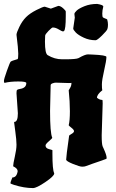

<svg xmlns="http://www.w3.org/2000/svg" viewBox="-20 -811 590 978"><path d="M353 -666 361 -721Q361 -727 359 -739V-740Q359 -746 370.5 -757Q382 -768 410.5 -779.5Q439 -791 475 -791Q506 -786 506 -778V-777Q501 -758 501 -742Q501 -726 504 -723Q507 -720 515.5 -717Q524 -714 526 -712Q530 -698 530 -685Q530 -672 527 -663Q524 -654 499.5 -630Q475 -606 467 -606Q435 -606 407 -619Q379 -632 366 -645.5Q353 -659 353 -666ZM264 -390 331 -388Q343 -388 344 -389Q344 -374 337 -363Q330 -352 330 -351Q336 -293 336 -244.5Q336 -196 330 -173Q330 -171 343.5 -160.5Q357 -150 357 -143Q357 -136 344.5 -129Q332 -122 332 -119Q317 -13 317 2Q317 10 351.5 24Q386 38 398.5 38Q411 38 418 35Q425 32 451 23Q477 14 499 6.5Q521 -1 522 -2Q523 -3 523 -8Q523 -21 508 -54L503 -65Q498 -76 498 -122L503 -284Q503 -302 501 -302Q487 -302 474 -313Q474 -330 501 -351Q499 -359 499 -381Q499 -403 510.5 -452.5Q522 -502 522 -521Q522 -530 452 -533L428 -534Q413 -534 380 -515Q368 -509 314 -509H296Q258 -509 223 -530Q209 -538 209 -599L210 -629Q210 -636 227 -653.5Q244 -671 249 -671Q263 -671 279.5 -661Q296 -651 300 -651Q304 -651 306 -653Q315 -661 315 -729V-752Q315 -757 301.5 -769Q288 -781 277 -781L239 -767L208 -777Q199 -777 165.5 -760Q132 -743 112.5 -723.5Q93 -704 78.5 -674Q64 -644 64 -634Q73 -562 73 -537.5Q73 -513 70 -510Q38 -501 34 -496.5Q30 -492 15 -450Q0 -408 0 -398.5Q0 -389 4 -389Q32 -396 73 -396Q114 -396 114 -388Q114 -363 82 -358Q70 -356 67 -353Q64 -350 64 -336L71 -234Q71 -190 53 -190Q52 -190 52 -187Q52 -184 58 -141Q64 -98 64 -74Q64 -50 55.5 -13Q47 24 47 36Q70 47 70 61Q65 93 43 93Q33 117 33 122Q33 125 52 131Q103 147 148 147Q166 147 211 116.5Q256 86 256 73V71Q247 54 247 -29V-46Q247 -47 229.5 -51.5Q212 -56 212 -70Q212 -77 229 -91.5Q246 -106 246 -109V-110Q235 -134 235 -246L238 -377Q238 -383 247.5 -386.5Q257 -390 264 -390Z"/></svg>

Font: Piedra
Style: Regular
Weight: 400
Designer: Angel Koziupa & Ale Paul
Foundry: Angel Koziupa and Alejandro Paul
Version: Version 1.000